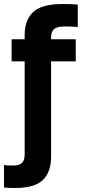

<svg xmlns="http://www.w3.org/2000/svg" viewBox="-33 -726 423 958"><path d="M42 212Q34 212 14.5 211.5Q-5 211 -13 209V97Q-5 99 9.5 99.5Q24 100 32 100Q63 100 76.5 87Q90 74 90 46V-420H25V-530H90V-550Q90 -626 132.5 -666Q175 -706 280 -706Q295 -706 317.5 -705.5Q340 -705 355 -703V-591Q340 -593 322.5 -593.5Q305 -594 290 -594Q252 -594 237 -581Q222 -568 222 -540V-530H345V-420H222V56Q222 132 181 172Q140 212 42 212Z"/></svg>

Font: Golos Text DemiBold
Style: Regular
Weight: 600
Designer: A.Korolkova, Vitaly Kuzmin
Foundry: ParaType Ltd
Version: Version 2.002